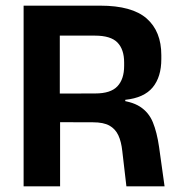

<svg xmlns="http://www.w3.org/2000/svg" viewBox="-20 -659 634 679"><path d="M562 0H427L412.5 -124.5Q409 -158 398.5 -180.5Q388 -203 367 -214.8Q346 -226.5 309 -226.5L154.5 -227V-328L317 -328.5Q371.5 -328.5 395.2 -353.8Q419 -379 419 -426V-438Q419 -484.5 395.2 -508.8Q371.5 -533 316 -533H153V-639H334.5Q447 -639 498.8 -593.5Q550.5 -548 550.5 -464V-450Q550.5 -387 520 -350Q489.5 -313 423 -306V-288L386.5 -306Q443.5 -302 474.8 -282Q506 -262 520.5 -226.8Q535 -191.5 542.5 -139.5ZM192.5 0H63.5V-639H191.5V-292L192.5 -243.5Z"/></svg>

Font: Anek Malayalam Medium SemiBold
Style: Regular
Weight: 600
Version: Version 1.003